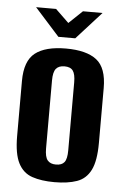

<svg xmlns="http://www.w3.org/2000/svg" viewBox="-50 -688 470 732"><g transform="rotate(5 185.5 -321.5)"><path d="M186 7.7Q135.9 7.7 100.7 -4.3Q65.5 -16.3 47.4 -51.6Q29.2 -86.9 29.2 -155.7V-365.9Q29.2 -442.7 68.3 -473.2Q107.5 -503.7 186 -503.7Q264.5 -503.7 303.3 -473.5Q342.1 -443.4 342.1 -365.9V-156.4Q342.1 -87.2 324.3 -51.9Q306.5 -16.6 271.6 -4.5Q236.8 7.7 186 7.7ZM186 -59.7Q208.3 -59.7 218.2 -72.3Q228.1 -84.8 228.1 -117.7V-377.9Q228.1 -409.2 218.5 -422.4Q209 -435.6 186 -435.6Q164.4 -435.6 153.8 -422.9Q143.2 -410.2 143.2 -377.9V-117.7Q143.2 -85.1 153.8 -72.4Q164.4 -59.7 186 -59.7ZM152.9 -545.6 58.4 -650.8H134.9L186 -601.5L237.8 -650.8H312.7L217.5 -545.6Z"/></g></svg>

Font: Alumni Sans SC Thin
Style: Regular
Weight: 100
Designer: Robert E. Leuschke
Foundry: Robert E. Leuschke
Version: Version 1.018